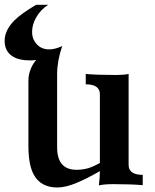

<svg xmlns="http://www.w3.org/2000/svg" viewBox="-28 -787 660 816"><path d="M215.8 9.8Q145.5 9.8 115.7 -44.4Q92.8 -85.9 92.8 -167V-445.3Q92.8 -471.2 103.5 -496.1Q113.3 -518.6 126 -532.2Q112.3 -530.3 99.6 -530.3Q49.8 -530.3 22.9 -549.3Q-8.3 -570.8 -8.3 -613.8Q-8.3 -657.7 32.2 -699.2Q60.1 -728 125.5 -766.6H176.8Q144 -745.6 125.5 -712.4Q108.4 -682.6 108.4 -651.4Q108.4 -620.6 128.4 -598.9Q148.4 -577.1 181.2 -577.1Q206.1 -577.1 236.3 -591.3Q214.8 -526.9 214.8 -472.7V-160.6Q214.8 -65.4 297.4 -65.4Q325.7 -65.4 350.1 -73.2Q369.1 -79.1 396.5 -94.2V-386.2Q396.5 -428.7 336.4 -428.7V-472.7Q382.8 -468.3 466.8 -468.3Q496.6 -468.3 518.6 -472.7V-86.4Q518.6 -43.9 578.6 -43.9V0Q530.3 -4.4 453.6 -4.4Q413.6 -4.4 392.1 1Q396.5 -34.2 396.5 -59.6Q338.9 -26.9 299.8 -10.7Q251.5 9.8 215.8 9.8Z"/></svg>

Font: Kelvinch
Style: Bold
Weight: 700
Designer: Paul James Miller
Foundry: High-Logic / Made with FontCreator
Version: Version 3.501;March 28, 2021;FontCreator 13.0.0.2683 64-bit